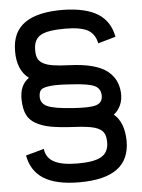

<svg xmlns="http://www.w3.org/2000/svg" viewBox="-56 -740 674 912"><g transform="rotate(-5 280.5 -283.5)"><path d="M286.1 127.9Q176.8 127.9 117.2 91.3Q57.6 54.7 43.9 -21L130.9 -44.9Q135.3 -2.4 172.9 17.8Q210.4 38.1 285.2 38.1Q362.8 38.1 396.7 19Q430.7 0 433.1 -43Q434.6 -78.6 422.6 -96.9Q410.6 -115.2 378.7 -124.3Q346.7 -133.3 282.2 -136.2Q214.4 -139.6 172.4 -147.5Q130.4 -155.3 100.8 -172.4Q71.3 -189.5 59.1 -216.8Q46.9 -244.1 45.9 -287.1Q44.4 -356.4 89.8 -387.2Q33.7 -429.7 35.2 -521Q35.6 -610.4 96.9 -653.3Q158.2 -696.3 282.2 -694.8Q388.2 -692.4 445.3 -656.2Q502.4 -620.1 516.1 -545.9L432.1 -522Q422.9 -567.4 388.7 -586.2Q354.5 -605 279.8 -605Q198.2 -605 165.3 -586.4Q132.3 -567.9 130.9 -522Q129.9 -495.1 136 -479Q142.1 -462.9 160.6 -452.1Q179.2 -441.4 209 -436.8Q238.8 -432.1 290 -430.2Q351.6 -427.7 396 -415.8Q440.4 -403.8 466.1 -383.3Q491.7 -362.8 504.2 -337.6Q516.6 -312.5 519 -279.8Q521 -246.6 509 -220Q497.1 -193.4 476.1 -178.2Q524.4 -137.7 525.9 -49.8Q526.4 39.6 466.8 83.7Q407.2 127.9 286.1 127.9ZM284.2 -226.1Q365.7 -220.2 395.5 -229.5Q425.3 -238.8 426.8 -269Q428.2 -305.2 399.7 -319.8Q371.1 -334.5 288.1 -338.9Q224.1 -343.8 189.9 -340.3Q155.8 -336.9 144.5 -327.4Q133.3 -317.9 132.8 -294.9Q131.8 -261.7 163.8 -246.8Q195.8 -231.9 284.2 -226.1Z"/></g></svg>

Font: Neutral Grotesk
Style: Regular
Weight: 400
Designer: Nawras Khrais
Foundry: Nawras Khrais
Version: Version 1.000;PS 001.000;hotconv 1.0.88;makeotf.lib2.5.64775